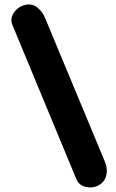

<svg xmlns="http://www.w3.org/2000/svg" viewBox="-20 -759 516 854"><path d="M421.4 63.5Q395.5 79.1 363.5 72.8Q331.5 66.4 319.8 38.1L34.7 -649.4Q26.9 -668.5 33.7 -687Q40.5 -705.6 56.4 -719.2Q72.3 -732.9 92.3 -737.3Q122.6 -744.1 145.5 -726.1Q168.5 -708 180.2 -679.7L447.3 -38.1Q459 -9.8 453.1 19Q447.3 47.9 421.4 63.5Z"/></svg>

Font: Mikhak-FD ExtraBold
Style: Regular
Weight: 800
Designer: Amin Abedi
Version: Version 3.2